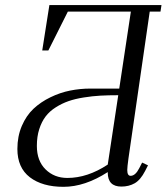

<svg xmlns="http://www.w3.org/2000/svg" viewBox="-20 -722 651 750"><path d="M47.9 -140.1Q47.9 -189.5 65.2 -230Q82.5 -270.5 110.8 -297.1Q139.2 -323.7 177 -342Q214.8 -360.4 253.9 -368.2Q293 -376 333 -376H445.8L491.2 -676.8H245.1L168.9 -524.9H145L172.9 -702.1H610.8L606.9 -676.8H564.9L481.9 -104Q477.1 -68.8 477.1 -58.1Q477.1 -35.2 490.2 -35.2Q508.8 -35.2 523.9 -64.9L535.2 -86.9L558.1 -76.2L546.9 -54.2Q528.8 -19 506.1 -6.1Q483.4 6.8 454.1 6.8Q400.9 6.8 400.9 -47.9V-49.8Q311.5 7.8 228 7.8Q145.5 7.8 96.7 -29.5Q47.9 -66.9 47.9 -140.1ZM124 -151.9Q124 -93.8 158 -60.3Q191.9 -26.9 243.2 -26.9Q321.8 -26.9 400.9 -79.1L441.9 -350.1Q403.3 -350.1 372.3 -348.4Q341.3 -346.7 307.4 -341.3Q273.4 -335.9 247.6 -326.9Q221.7 -317.9 197.8 -302.7Q173.8 -287.6 158.2 -267.1Q142.6 -246.6 133.3 -217.5Q124 -188.5 124 -151.9Z"/></svg>

Font: Dihjauti S
Style: Italic
Weight: 400
Italic angle: -9°
Designer: T. Christopher White
Version: Version 3.0.0